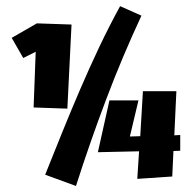

<svg xmlns="http://www.w3.org/2000/svg" viewBox="-20 -659 643 633"><path d="M446.3 -607.4Q382.8 -471.2 329.6 -330.3Q276.4 -189.5 230.5 -45.9L128.9 -83Q157.2 -153.8 185.8 -224.4Q214.4 -294.9 244.4 -364.7Q274.4 -434.6 306.9 -503.2Q339.4 -571.8 376 -638.7ZM215.8 -578.1 202.1 -300.8 90.8 -304.7 97.7 -488.3 56.6 -467.8 18.6 -534.2 101.6 -582ZM574.2 -162.1 551.8 -161.1 547.9 -77.1 432.6 -69.3 438.5 -160.2 302.7 -157.2 340.8 -328.1H436.5L408.2 -209L442.4 -210L451.2 -358.4H561.5L554.7 -212.9L574.2 -213.9Z"/></svg>

Font: Luckiest Guy
Style: Regular
Weight: 400
Designer: Astigmatic (AOETI)
Foundry: Astigmatic (AOETI)
Version: Version 1.000